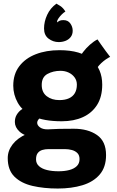

<svg xmlns="http://www.w3.org/2000/svg" viewBox="-20 -810 656 1079"><path d="M327 -128.5Q225 -128.5 165.2 -157.5Q105.5 -186.5 80 -232.2Q54.5 -278 54.5 -328.5Q54.5 -393.5 88.5 -438Q122.5 -482.5 181 -505.2Q239.5 -528 314.5 -528Q435 -528 494.8 -475Q554.5 -422 554.5 -334.5Q554.5 -266.5 525.8 -220.8Q497 -175 446 -151.8Q395 -128.5 327 -128.5ZM304.5 249.5Q226.5 249.5 162.8 234.8Q99 220 61.2 182.8Q23.5 145.5 23.5 78.5Q23.5 37 50.5 1.8Q77.5 -33.5 128 -56.2Q178.5 -79 247.5 -83Q278.5 -85 313.2 -85.8Q348 -86.5 395 -86.5Q474.5 -86.5 525.2 -51.2Q576 -16 576 61.5Q576 129.5 540.2 171Q504.5 212.5 443.2 231Q382 249.5 304.5 249.5ZM309 152.5Q343 152.5 369.5 145.5Q396 138.5 411.5 123.5Q427 108.5 427 84Q427 62.5 414.8 50.2Q402.5 38 383.8 33Q365 28 345 28Q331.5 28 314 28Q296.5 28 279.8 28Q263 28 252 28Q233.5 28 217.8 32.8Q202 37.5 192.2 50Q182.5 62.5 182.5 85.5Q182.5 108.5 199 123.5Q215.5 138.5 244 145.5Q272.5 152.5 309 152.5ZM185 -31.5Q117 -45.5 90.2 -70Q63.5 -94.5 63.5 -124.5Q63.5 -148 74 -165.2Q84.5 -182.5 99.2 -193.2Q114 -204 127.5 -207.5L226.5 -157.5Q207.5 -151 198.2 -140.8Q189 -130.5 189 -120Q189 -106 204.2 -94.5Q219.5 -83 247.5 -83ZM313.5 -247.5Q345.5 -247.5 367.5 -257.5Q389.5 -267.5 400.8 -287Q412 -306.5 412 -334.5Q412 -357.5 399.2 -375Q386.5 -392.5 365.8 -402.2Q345 -412 320 -412Q279 -412 246.8 -394.5Q214.5 -377 214.5 -332.5Q214.5 -291 242.8 -269.2Q271 -247.5 313.5 -247.5ZM512.5 -402 424.5 -476Q430.5 -495.5 447.2 -517.8Q464 -540 485.8 -559.2Q507.5 -578.5 528 -588.5Q535 -578 548 -559.5Q561 -541 575 -522Q589 -503 599 -490.5Q587.5 -485 574.2 -475.8Q561 -466.5 548.5 -454.8Q536 -443 526.5 -429.5Q517 -416 512.5 -402ZM297 -789.5Q302.5 -787 319 -776.2Q335.5 -765.5 347.5 -745Q339 -740.5 328 -729.8Q317 -719 309 -707.5Q301 -696 301 -688.5Q301 -685 302 -684Q306.5 -689 314 -693Q321.5 -697 336.5 -697Q362 -697 375.2 -678.2Q388.5 -659.5 388.5 -637.5Q388.5 -616 377 -601.5Q365.5 -587 347.5 -580.2Q329.5 -573.5 310 -573.5Q278.5 -573.5 253 -592.8Q227.5 -612 227.5 -650Q227.5 -688.5 245 -726.5Q262.5 -764.5 297 -789.5Z"/></svg>

Font: Grandstander Thin
Style: Bold
Weight: 700
Version: Version 1.200